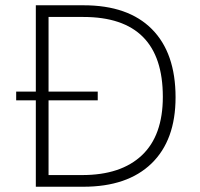

<svg xmlns="http://www.w3.org/2000/svg" viewBox="-20 -710 759 730"><path d="M297.9 -689.9Q467.3 -689.9 557.4 -599.4Q647.5 -508.8 647.5 -339.8Q647.5 -177.2 556.2 -88.6Q464.8 0 296.9 0H116.2V-328.6H41.5V-361.8H116.2V-689.9ZM292.5 -44.4Q439.9 -44.4 519.5 -119.6Q599.1 -194.8 599.1 -341.8Q599.1 -645.5 296.9 -645.5H164.6V-361.8H351.6V-328.6H164.6V-44.4Z"/></svg>

Font: HK Grotesk Light Legacy
Style: Regular
Weight: 300
Designer: Alfredo Marco Pradil
Foundry: Hanken Design Co.
Version: Version 2.022;PS 002.022;hotconv 1.0.88;makeotf.lib2.5.64775